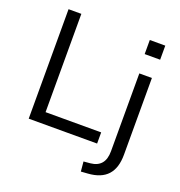

<svg xmlns="http://www.w3.org/2000/svg" viewBox="-156 -837 1090 1162"><g transform="rotate(20 389.5 -256.0)"><path d="M87.1 0V-705H169.5V-71.9H527.6V0ZM612.9 -607.3V-698H712.6V-607.3ZM493.1 193 487.3 130.1 530.7 126.2Q576 121.7 599.3 94.1Q622.5 66.5 622.5 15V-486.3H703.5V6.9Q703.5 50.6 693.3 83.4Q683.1 116.2 662.5 138.9Q641.9 161.6 610.5 174.3Q579.1 187.1 536.1 190Z"/></g></svg>

Font: Nunito Sans 12pt ExtraLight
Style: Regular
Weight: 200
Designer: Vernon Adams
Foundry: Vernon Adams
Version: Version 3.101;gftools[0.9.27]